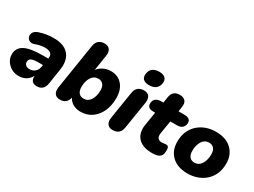

<svg xmlns="http://www.w3.org/2000/svg" viewBox="-49 -1343 2590 1954"><g transform="rotate(30 1246.0 -366.0)"><path d="M185 11Q137 11 99 -11Q61 -33 38.5 -68.5Q16 -104 16 -145Q16 -223 83 -258.5Q150 -294 291 -294H359L360 -303Q366 -336 345.5 -355Q325 -374 279 -374Q223 -374 163 -351Q130 -340 107.5 -352.5Q85 -365 78.5 -389.5Q72 -414 86 -438.5Q100 -463 139 -476Q184 -491 225 -497Q266 -503 304 -503Q395 -503 446 -470Q497 -437 514.5 -381.5Q532 -326 521 -261L493 -79Q479 9 397 9Q361 9 342.5 -11Q324 -31 327 -73Q303 -28 266 -8.5Q229 11 185 11ZM247 -105Q286 -105 311 -128Q336 -151 342 -188L345 -210H291Q235 -210 210.5 -197.5Q186 -185 186 -157Q186 -132 203 -118.5Q220 -105 247 -105Z M912 11Q863 11 824.5 -10Q786 -31 767 -70Q750 9 668 9Q627 9 607.5 -18.5Q588 -46 596 -94L680 -626Q694 -714 782 -714Q824 -714 843.5 -686.5Q863 -659 855 -611L827 -431Q855 -466 894 -484.5Q933 -503 979 -503Q1062 -503 1111.5 -445.5Q1161 -388 1161 -289Q1161 -203 1130 -135Q1099 -67 1043 -28Q987 11 912 11ZM874 -120Q924 -120 953 -165Q982 -210 982 -279Q982 -324 961.5 -348Q941 -372 905 -372Q854 -372 825 -327Q796 -282 796 -213Q796 -168 816.5 -144Q837 -120 874 -120Z M1381 -572Q1334 -572 1312 -594Q1290 -616 1296 -656Q1308 -743 1408 -743Q1454 -743 1477 -721Q1500 -699 1494 -659Q1480 -572 1381 -572ZM1288 9Q1246 9 1226.5 -18.5Q1207 -46 1215 -94L1266 -413Q1280 -501 1368 -501Q1410 -501 1429.5 -474Q1449 -447 1441 -398L1390 -79Q1376 9 1288 9Z M1751 11Q1675 11 1627 -16Q1579 -43 1560 -91Q1541 -139 1551 -201L1577 -361H1555Q1485 -361 1485 -417Q1485 -453 1508.5 -472.5Q1532 -492 1573 -492H1598L1609 -562Q1622 -644 1705 -644Q1750 -644 1771 -619Q1792 -594 1784 -547L1776 -492H1848Q1881 -492 1900 -478Q1919 -464 1919 -437Q1919 -405 1897.5 -383Q1876 -361 1839 -361H1755L1730 -208Q1724 -166 1740.5 -149Q1757 -132 1787 -132Q1802 -132 1812 -134.5Q1822 -137 1834 -137Q1852 -137 1861 -127Q1870 -117 1870 -88Q1870 -39 1853 -20Q1836 -1 1810 5Q1781 11 1751 11Z M2172 11Q2051 11 1985 -52Q1919 -115 1919 -219Q1919 -290 1943.5 -343.5Q1968 -397 2009.5 -432.5Q2051 -468 2103 -485.5Q2155 -503 2210 -503Q2330 -503 2396.5 -440Q2463 -377 2463 -274Q2463 -202 2438.5 -148.5Q2414 -95 2372.5 -59.5Q2331 -24 2279 -6.5Q2227 11 2172 11ZM2175 -120Q2226 -120 2255 -165Q2284 -210 2284 -279Q2284 -324 2263.5 -348Q2243 -372 2206 -372Q2156 -372 2127 -327.5Q2098 -283 2098 -213Q2098 -168 2118.5 -144Q2139 -120 2175 -120Z"/></g></svg>

Font: Nunito Black
Style: Italic
Weight: 900
Italic angle: -9°
Designer: Vernon Adams
Foundry: Vernon Adams
Version: Version 3.601; ttfautohint (v1.8.2.53-6de2)